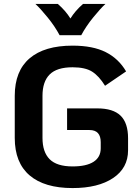

<svg xmlns="http://www.w3.org/2000/svg" viewBox="-20 -944 714 976"><path d="M55 -243V-457Q55 -583 130.5 -647.5Q206 -712 349 -712Q452 -712 517.5 -679Q583 -646 621 -581L514 -508Q483 -558 448 -580Q413 -602 349 -602Q269 -602 232.5 -565.5Q196 -529 196 -457V-243Q196 -171 232.5 -134.5Q269 -98 349 -98Q419 -98 455.5 -121.5Q492 -145 492 -190V-221Q492 -283 435 -283H321V-393H475Q555 -393 593 -356Q631 -319 631 -241V-180Q631 -90 555 -39Q479 12 349 12Q206 12 130.5 -52.5Q55 -117 55 -243ZM160 -924H274Q314 -889 338 -850Q362 -889 402 -924H516Q490 -900 453.5 -855Q417 -810 393 -765H283Q259 -810 222.5 -855Q186 -900 160 -924Z"/></svg>

Font: KoHo
Style: Bold
Weight: 700
Designer: Cadson Demak & Katatrad Team
Foundry: Cadson Demak Co.,Ltd.
Version: Version 1.000; ttfautohint (v1.6)